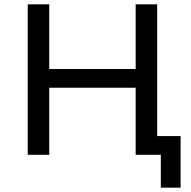

<svg xmlns="http://www.w3.org/2000/svg" viewBox="-20 -720 887 893"><path d="M611 -700H711V0H611ZM209 0H109V-700H209ZM620 -312H199V-399H620ZM728 153V-26L753 0H615V-87H820V153Z"/></svg>

Font: MOST Montserrat Medium
Style: Regular
Weight: 500
Designer: Julieta Ulanovsky
Foundry: Julieta Ulanovsky
Version: Version 8.000;March 11, 2024;FontCreator 15.0.0.2926 64-bit